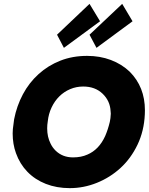

<svg xmlns="http://www.w3.org/2000/svg" viewBox="-20 -961 770 993"><path d="M341 12Q273 12 217 -10Q161 -32 121.8 -72.5Q82.5 -113 62.5 -169Q45.5 -216 45.5 -271L46.5 -293.5L53 -344Q66.5 -413.5 98.5 -473.5Q130.5 -533.5 179.8 -578Q229 -622.5 292 -647.2Q355 -672 430.5 -672Q497 -672 553.2 -650.8Q609.5 -629.5 650.5 -590.5Q729.5 -511.5 729.5 -390.5L729 -369.5Q725 -283 691 -212.2Q657 -141.5 603.2 -92.2Q549.5 -43 481.2 -15.5Q413 12 341 12ZM357.5 -147Q400 -147 432 -161.5Q492 -187 524 -257.5Q538.5 -291 548 -331Q552 -348.5 553 -373L552 -385.5Q549.5 -439 510.8 -476.2Q472 -513.5 410.5 -513.5Q374.5 -513.5 342.8 -500Q311 -486.5 286.8 -462.5Q262.5 -438.5 246.8 -405.2Q231 -372 227 -333Q224 -315.5 224 -297Q224 -253 241.5 -218.5Q251 -198.5 267 -182.5Q303 -147 357.5 -147ZM310.5 -713.5 275 -781.5 443 -941 497.5 -851ZM479 -713.5 443 -781.5 612 -941 665.5 -851Z"/></svg>

Font: Lucymar Sans ExtraBold
Style: Italic
Weight: 800
Italic angle: -10°
Foundry: The League of Moveable Type (original font) / Main changes by Cristiano Sobral with portions from Mirco Monsees
Version: Version 2.00;August 30, 2020;FontCreator 13.0.0.2681 64-bit